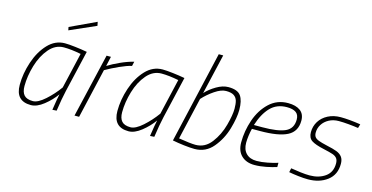

<svg xmlns="http://www.w3.org/2000/svg" viewBox="-75 -1086 2808 1451"><g transform="rotate(15 1329.0 -360.5)"><path d="M95 -118Q95 -206 125.5 -297.5Q156 -389 212.5 -449Q269 -509 345 -509Q374 -509 425.5 -503Q477 -497 520 -489L444 -163Q429 -99 415 -1L382 1Q397 -98 404 -126Q368 -75 315 -33Q262 9 215 9Q95 9 95 -118ZM414 -182 479 -462Q402 -477 345 -477Q279 -477 230.5 -420.5Q182 -364 157 -280Q132 -196 132 -118Q132 -71 153 -47.5Q174 -24 222 -24Q261 -24 316 -73Q371 -122 414 -182ZM338 -635 541 -730 547 -700 343 -610Z M672 -500H706L689 -424Q727 -448 782 -473Q837 -498 886 -510L878 -475Q841 -467 784.5 -441.5Q728 -416 681 -389L591 0H555Z M859 -118Q859 -206 889.5 -297.5Q920 -389 976.5 -449Q1033 -509 1109 -509Q1138 -509 1189.5 -503Q1241 -497 1284 -489L1208 -163Q1193 -99 1179 -1L1146 1Q1161 -98 1168 -126Q1132 -75 1079 -33Q1026 9 979 9Q859 9 859 -118ZM1178 -182 1243 -462Q1166 -477 1109 -477Q1043 -477 994.5 -420.5Q946 -364 921 -280Q896 -196 896 -118Q896 -71 917 -47.5Q938 -24 986 -24Q1025 -24 1080 -73Q1135 -122 1178 -182Z M1322 -11 1488 -730H1523L1450 -416Q1483 -452 1531.5 -480.5Q1580 -509 1624 -509Q1696 -509 1721.5 -472.5Q1747 -436 1747 -363Q1747 -302 1721.5 -214Q1696 -126 1639.5 -58.5Q1583 9 1496 9Q1463 9 1412.5 3Q1362 -3 1322 -11ZM1710 -363Q1710 -401 1703 -425Q1696 -449 1675.5 -462.5Q1655 -476 1614 -476Q1576 -476 1526.5 -442.5Q1477 -409 1439 -367L1363 -38Q1456 -23 1495 -23Q1569 -23 1617.5 -87Q1666 -151 1688 -232.5Q1710 -314 1710 -363Z M1824 -131Q1824 -220 1854 -307.5Q1884 -395 1944.5 -452Q2005 -509 2091 -509Q2152 -509 2186.5 -483.5Q2221 -458 2221 -406Q2221 -321 2152 -285.5Q2083 -250 1939 -250H1876Q1869 -223 1865 -192Q1861 -161 1861 -138Q1861 -84 1890.5 -54.5Q1920 -25 1972 -25Q2010 -25 2056 -34Q2102 -43 2136 -54V-21Q2103 -10 2055 -0.5Q2007 9 1964 9Q1900 9 1862 -27.5Q1824 -64 1824 -131ZM1948 -282Q2071 -282 2128 -308.5Q2185 -335 2185 -405Q2185 -443 2161 -460Q2137 -477 2090 -477Q2011 -477 1961.5 -425.5Q1912 -374 1883 -282Z M2233 -7 2240 -39Q2274 -33 2316 -28Q2358 -23 2387 -23Q2460 -23 2509 -58Q2558 -93 2558 -161Q2558 -187 2547 -201.5Q2536 -216 2513 -224Q2490 -232 2440 -243Q2371 -258 2342 -277.5Q2313 -297 2313 -342Q2313 -388 2336.5 -426Q2360 -464 2403.5 -486.5Q2447 -509 2503 -509Q2565 -509 2658 -495L2649 -464Q2617 -469 2573 -473Q2529 -477 2496 -477Q2453 -477 2419.5 -459Q2386 -441 2367.5 -411.5Q2349 -382 2349 -348Q2349 -327 2358 -314.5Q2367 -302 2389 -293.5Q2411 -285 2455 -275Q2507 -264 2535.5 -253Q2564 -242 2579 -222Q2594 -202 2594 -168Q2594 -83 2533.5 -37Q2473 9 2382 9Q2350 9 2307 4Q2264 -1 2233 -7Z"/></g></svg>

Font: Cairo ExtraLight
Style: Italic
Weight: 275
Italic angle: -13°
Designer: Mohamed Gaber, Accademia di Belle Arti di Urbino and others
Foundry: Kief Type Foundry, Accademia di Belle Arti di Urbino and others
Version: Version 3.011